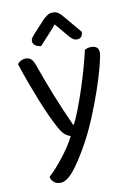

<svg xmlns="http://www.w3.org/2000/svg" viewBox="-95 -739 679 988"><g transform="rotate(-10 244.5 -245.0)"><path d="M169 -103Q156 -127 139 -164Q122 -201 103.5 -247Q85 -293 66 -344.5Q47 -396 30 -449Q37 -459 48.5 -465Q60 -471 73 -471Q90 -471 100.5 -462Q111 -453 119 -432Q149 -347 181.5 -265Q214 -183 255 -93H259Q275 -124 292 -168.5Q309 -213 325.5 -263Q342 -313 356.5 -364.5Q371 -416 382 -463Q389 -466 397 -468.5Q405 -471 416 -471Q433 -471 444 -462.5Q455 -454 455 -437Q455 -417 441 -364Q427 -311 404.5 -245Q382 -179 353 -109.5Q324 -40 294 14Q247 99 209.5 144.5Q172 190 140 190Q117 190 104.5 178Q92 166 89 150Q105 136 125 114Q145 92 165 66.5Q185 41 203 14Q221 -13 233 -38Q216 -43 201.5 -55.5Q187 -68 169 -103ZM251 -618Q228 -590 205.5 -566.5Q183 -543 163 -520Q145 -522 133 -530.5Q121 -539 121 -553Q121 -564 127 -572Q133 -580 143 -591L204 -657Q217 -668 227 -674Q237 -680 251 -680Q267 -680 277 -674Q287 -668 298 -656L382 -556Q382 -542 374.5 -532Q367 -522 351 -522Q339 -522 331.5 -527.5Q324 -533 316 -541Z"/></g></svg>

Font: Baloo Da 2
Style: Regular
Weight: 400
Designer: Noopur Datye, Sulekha Rajkumar and Ek Type
Foundry: Ek Type
Version: Version 1.640;hotconv 1.0.111;makeotfexe 2.5.65597; ttfautoh